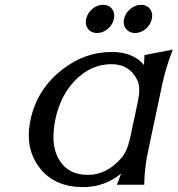

<svg xmlns="http://www.w3.org/2000/svg" viewBox="-20 -761 732 791"><path d="M597.7 -724.6Q606.9 -712.4 606.9 -696.8Q606.9 -690.4 605.5 -683.1Q600.1 -658.7 580.1 -641.8Q560.1 -625 536.6 -625Q513.2 -625 499.5 -641.6Q489.7 -653.8 489.7 -669.9Q489.7 -676.3 491.2 -683.1Q496.6 -707.5 517.1 -724.4Q537.6 -741.2 561 -741.2Q584.5 -741.2 597.7 -724.6ZM441.4 -724.6Q450.7 -712.4 450.7 -696.8Q450.7 -690.4 449.2 -683.1Q443.8 -658.7 423.8 -641.8Q403.8 -625 379.9 -625Q356 -625 342.8 -641.6Q333.5 -653.8 333.5 -669.4Q333.5 -675.8 335 -683.1Q340.3 -707.5 360.4 -724.4Q380.4 -741.2 404.3 -741.2Q428.2 -741.2 441.4 -724.6ZM574.2 0H461.4Q470.7 -22 478.5 -45.4Q410.6 9.8 322.3 9.8Q210 9.8 148.9 -62.5Q98.6 -122.6 98.6 -203.6Q98.6 -234.4 106 -268.6Q132.3 -393.1 236.8 -474.6Q329.1 -546.9 440.4 -546.9Q528.8 -546.9 573.2 -493.2Q574.7 -514.2 575.2 -534.2L691.9 -556.6Q662.6 -481.9 648.4 -413.6L591.3 -144Q574.7 -67.4 574.2 0ZM342.8 -40.5Q418.5 -40.5 479 -108.9Q503.9 -136.7 516.1 -192.9L548.3 -344.2Q553.7 -370.6 553.7 -390.6Q553.7 -413.1 546.9 -428.2Q515.1 -496.6 439.5 -496.6Q353.5 -496.6 288.1 -428.2Q228.5 -366.7 208 -268.6Q200.2 -230.5 200.2 -197.8Q200.2 -146.5 220.2 -108.9Q256.8 -40.5 342.8 -40.5Z"/></svg>

Font: Classica
Style: Book Oblique
Weight: 400
Italic angle: -12°
Designer: Wojciech Kalinowski "wmk69" (wmk69@o2.pl)
Foundry: Wojciech Kalinowski "wmk69" (wmk69@o2.pl)
Version: Version 2.1.1; 2021-05-14